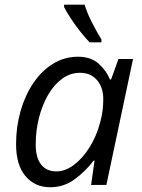

<svg xmlns="http://www.w3.org/2000/svg" viewBox="-20 -786 605 816"><path d="M193.4 9.8Q128.4 9.8 88.4 -37.4Q48.3 -84.5 48.3 -173.3Q48.3 -247.1 67.4 -314Q86.4 -380.9 121.6 -432.9Q156.7 -484.9 205.1 -514.9Q253.4 -544.9 312 -544.9Q366.2 -544.9 399.2 -515.4Q432.1 -485.8 447.3 -448.2H452.1L483.4 -535.2H545.4L432.1 0H367.2L381.8 -103.5H377.9Q344.7 -59.1 298.1 -24.7Q251.5 9.8 193.4 9.8ZM219.7 -57.6Q257.3 -57.6 294.2 -85.2Q331.1 -112.8 360.6 -159.9Q390.1 -207 405.8 -266.1Q413.6 -294.9 416.3 -319.1Q418.9 -343.3 418.9 -364.3Q418.9 -414.6 392.3 -445.6Q365.7 -476.6 319.8 -476.6Q278.8 -476.6 244.4 -451.7Q210 -426.8 184.8 -383.5Q159.7 -340.3 145.8 -285.9Q131.8 -231.4 131.8 -171.9Q131.8 -115.7 154.8 -86.7Q177.7 -57.6 219.7 -57.6ZM360.8 -606Q342.3 -625 320.8 -652.3Q299.3 -679.7 281 -707.5Q262.7 -735.4 252.4 -755.9V-766.1H339.4Q351.1 -729 371.1 -689.9Q391.1 -650.9 411.1 -618.2V-606Z"/></svg>

Font: Open Sans
Style: Italic
Weight: 400
Italic angle: -12°
Designer: Monotype Design Team
Foundry: Monotype Imaging Inc.
Version: Version 3.000; ttfautohint (v1.8.4)